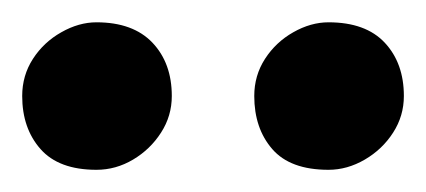

<svg xmlns="http://www.w3.org/2000/svg" viewBox="-20 -698 384 173"><path d="M276 -545Q241.5 -545 225.3 -563.7Q209.1 -582.4 209.1 -611.5Q209.1 -630 218.8 -645Q228.5 -660 244.2 -668.9Q260 -677.9 276 -677.9Q309.5 -677.9 326.7 -659.5Q343.9 -641.1 343.9 -611.5Q343.9 -593.5 334.2 -578.5Q324.5 -563.4 308.7 -554.2Q292.9 -545 276 -545ZM66.9 -545Q33 -545 16.5 -563.7Q0 -582.4 0 -611.5Q0 -630 9.7 -645Q19.4 -660 35.2 -668.9Q51 -677.9 66.9 -677.9Q99.9 -677.9 117.4 -659.5Q134.8 -641.1 134.8 -611.5Q134.8 -593.5 125.1 -578.5Q115.4 -563.4 99.9 -554.2Q84.4 -545 66.9 -545Z"/></svg>

Font: Pitagon Serif
Style: Regular
Weight: 400
Designer: Travis Tran
Foundry: Pitagon
Version: Version 1.000;gftools[0.9.26]